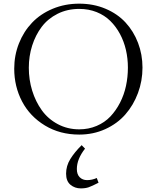

<svg xmlns="http://www.w3.org/2000/svg" viewBox="-20 -731 857 1054"><path d="M58.1 -354Q58.1 -427.2 84 -492.7Q109.9 -558.1 156 -606.4Q202.1 -654.8 269.3 -682.9Q336.4 -710.9 415 -710.9Q493.2 -710.9 559.1 -683.1Q625 -655.3 669.2 -607.4Q713.4 -559.6 737.8 -495.6Q762.2 -431.6 762.2 -359.9Q762.2 -286.6 737.3 -220Q712.4 -153.3 668.2 -102.8Q624 -52.2 558.1 -22.2Q492.2 7.8 415 7.8Q309.1 7.8 226.8 -42Q144.5 -91.8 101.3 -173.8Q58.1 -255.9 58.1 -354ZM138.2 -358.9Q138.2 -293.5 156.7 -233.4Q175.3 -173.3 209.5 -125.7Q243.7 -78.1 297.1 -49.6Q350.6 -21 415 -21Q466.3 -21 510.5 -39.8Q554.7 -58.6 585.7 -91.3Q616.7 -124 638.9 -167.2Q661.1 -210.4 671.6 -259.3Q682.1 -308.1 682.1 -359.9Q682.1 -409.7 671.4 -456.5Q660.6 -503.4 638.7 -544.4Q616.7 -585.4 585.4 -616.2Q554.2 -647 510.5 -664.6Q466.8 -682.1 415 -682.1Q349.6 -682.1 296.1 -655.3Q242.7 -628.4 208.7 -583.3Q174.8 -538.1 156.5 -480.5Q138.2 -422.9 138.2 -358.9ZM342.8 222.2Q342.8 179.7 366 142.1Q389.2 104.5 428.2 65.9L446.8 85Q401.9 142.1 401.9 196.8Q401.9 226.6 417.7 242.2Q433.6 257.8 458 257.8Q485.4 257.8 511.2 246.1L521 272Q485.4 290.5 467 296.9Q448.7 303.2 423.8 303.2Q390.6 303.2 366.7 283.2Q342.8 263.2 342.8 222.2Z"/></svg>

Font: Dihjauti
Style: Regular
Weight: 400
Designer: T. Christopher White
Version: Version 3.0.0